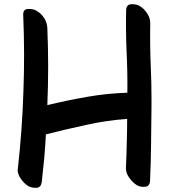

<svg xmlns="http://www.w3.org/2000/svg" viewBox="-20 -854 814 909"><path d="M691.4 -744.1Q691.4 -769.5 675.8 -792Q660.2 -815.4 638.7 -827.1Q625 -834 607.4 -834Q603.5 -834 600.6 -834Q578.1 -832 577.1 -806.6Q575.2 -710 579.1 -613.3Q584 -515.6 583 -418.9Q583 -418 583 -417Q583 -416 583 -415Q486.3 -412.1 392.6 -395.5Q297.9 -378.9 204.1 -356.4Q208 -447.3 208 -539.1Q208 -629.9 204.1 -720.7Q203.1 -747.1 188.5 -769.5Q173.8 -792 151.4 -803.7Q136.7 -812.5 113.3 -811.5Q89.8 -811.5 89.8 -785.2Q97.7 -602.5 90.8 -419.9Q85 -237.3 64.5 -55.7Q63.5 -51.8 63.5 -48.8Q64.5 -27.3 79.1 -6.8Q95.7 16.6 116.2 28.3Q130.9 35.2 147.5 35.2Q150.4 35.2 154.3 35.2Q173.8 33.2 177.7 7.8Q183.6 -47.9 189.5 -105.5Q194.3 -162.1 197.3 -217.8Q293 -242.2 388.7 -262.7Q484.4 -284.2 582 -291Q582 -233.4 580.1 -175.8Q579.1 -118.2 576.2 -60.5Q575.2 -35.2 591.8 -12.7Q608.4 10.7 628.9 23.4Q645.5 32.2 667 30.3Q688.5 28.3 690.4 2.9Q694.3 -85.9 695.3 -175.8Q696.3 -265.6 697.3 -355.5Q697.3 -369.1 697.3 -382.8Q697.3 -466.8 693.4 -549.8Q689.5 -646.5 691.4 -744.1Z"/></svg>

Font: TroubleSide
Style: Comic
Weight: 400
Designer: Koroletov
Version: 1_5